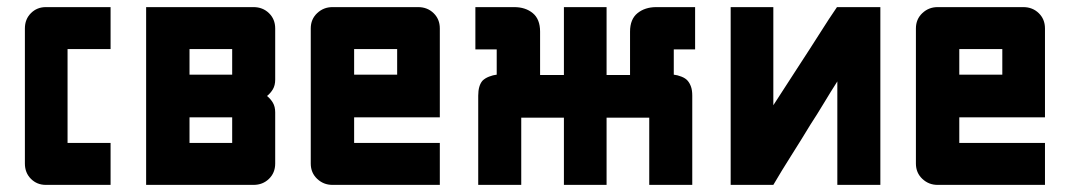

<svg xmlns="http://www.w3.org/2000/svg" viewBox="-20 -520 3009 540"><path d="M109 0Q84 0 67 -17Q50 -34 50 -60V-440Q50 -466 67 -483Q84 -500 109 -500H291V-382H170V-118H291V0H109Z M391 -500H693Q719 -500 736.5 -483Q754 -466 754 -440V-296Q754 -280 747.5 -269Q741 -258 731 -250Q741 -242 747.5 -231Q754 -220 754 -204V-60Q754 -34 736.5 -17Q719 0 693 0H391ZM513 -310H633V-382H513ZM513 -118H633V-190H513Z M854 -440Q854 -466 872 -483Q890 -500 915 -500H1156Q1182 -500 1199.5 -483Q1217 -466 1217 -440V-190H976V-118H1217V0H915Q890 0 872 -17Q854 -34 854 -60ZM976 -310H1097V-382H976Z M1914 -293Q1920 -286 1923.5 -276Q1927 -266 1927 -251V0H1806V-189H1686V0H1566V-189H1446V0H1325V-251Q1325 -279 1337 -293Q1344 -300 1355.5 -304.5Q1367 -309 1377 -310V-381H1317V-500H1426Q1458 -500 1478.5 -483Q1499 -466 1499 -431V-309H1566V-500H1686V-309H1752V-431Q1752 -466 1773 -483Q1794 -500 1826 -500H1935V-381H1875V-310Q1885 -309 1896.5 -304.5Q1908 -300 1914 -293Z M2035 -500H2155V-224Q2187 -274 2222 -327.5Q2257 -381 2290 -433Q2300 -449 2311.5 -466.5Q2323 -484 2334 -500H2456V0H2335V-291Q2317 -263 2297.5 -230.5Q2278 -198 2259 -169Q2233 -126 2206 -83.5Q2179 -41 2155 0H2035Z M2556 -440Q2556 -466 2574 -483Q2592 -500 2617 -500H2858Q2884 -500 2901.5 -483Q2919 -466 2919 -440V-190H2678V-118H2919V0H2617Q2592 0 2574 -17Q2556 -34 2556 -60ZM2678 -310H2799V-382H2678Z"/></svg>

Font: Tschichold
Style: Bold
Weight: 700
Designer: Peter Wiegel
Foundry: Peter Wiegel
Version: Version 1.000; ttfautohint (v1.3)